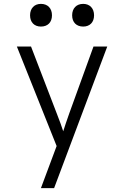

<svg xmlns="http://www.w3.org/2000/svg" viewBox="-20 -790 640 990"><path d="M409 -653C443 -653 465 -675 465 -711C465 -747 443 -770 409 -770C374 -770 352 -747 352 -711C352 -675 374 -653 409 -653ZM191 -653C226 -653 248 -675 248 -711C248 -747 226 -770 191 -770C157 -770 135 -747 135 -711C135 -675 157 -653 191 -653ZM191 180H259L533 -550H462L337 -205C325 -171 312 -133 306 -113C300 -133 286 -171 273 -204L140 -550H67L272 -37Z"/></svg>

Font: JetBrains Mono ExtraLight
Style: Regular
Weight: 240
Monospace: yes
Designer: Philipp Nurullin, Konstantin Bulenkov
Foundry: JetBrains
Version: Version 2.305